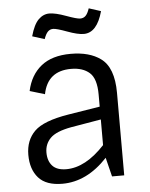

<svg xmlns="http://www.w3.org/2000/svg" viewBox="-56 -836 697 895"><g transform="rotate(-5 293.0 -388.0)"><path d="M430 -548Q490 -505 490 -386V0H433L411 -89Q315 14 200 14Q124 14 88.5 -26Q53 -66 53 -134Q53 -202 95.5 -244Q138 -286 255 -305L404 -329V-386Q404 -460 372.5 -488Q341 -516 286 -516Q176 -516 155 -409L85 -430Q101 -504 152 -545Q203 -586 290.5 -586Q378 -586 430 -548ZM224 -52Q314 -52 404 -149V-269L263 -245Q192 -232 165 -204.5Q138 -177 138 -137.5Q138 -98 159 -75Q180 -52 224 -52ZM449 -772Q422 -673 360 -673Q332 -673 283.5 -691Q235 -709 219.5 -709Q204 -709 194 -698.5Q184 -688 176 -665L119 -683Q134 -737 156.5 -759.5Q179 -782 207.5 -782Q236 -782 285 -764Q334 -746 349.5 -746Q365 -746 375 -756Q385 -766 393 -790Z"/></g></svg>

Font: Sintony
Style: Regular
Weight: 400
Version: Version 001.001